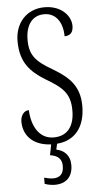

<svg xmlns="http://www.w3.org/2000/svg" viewBox="-62 -762 536 1027"><g transform="rotate(-5 205.5 -248.5)"><path d="M191 227C250 227 287 193 287 129C287 75 254 48 214 40L221 9C315 2 373 -65 373 -180C373 -289 317 -339 231 -390C144 -440 112 -476 112 -558C112 -634 146 -687 212 -687C278 -687 311 -631 311 -560C340 -560 358 -575 358 -612C358 -665 308 -724 217 -724C122 -724 58 -654 58 -556C58 -443 108 -389 190 -339C278 -287 318 -253 318 -161C318 -74 278 -26 206 -26C130 -26 90 -95 86 -183C58 -183 41 -155 41 -125C41 -56 86 5 189 10L178 67C217 73 241 90 241 130C241 174 219 192 184 192C171 192 154 189 136 184V217C154 224 175 227 191 227Z"/></g></svg>

Font: Noto Serif Hebrew ExtraCondensed Light
Style: Regular
Weight: 300
Width: 2
Designer: Monotype Design Team
Foundry: Monotype Imaging Inc.
Version: Version 2.004